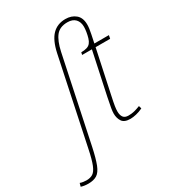

<svg xmlns="http://www.w3.org/2000/svg" viewBox="-370 -894 1129 1258"><g transform="rotate(-30 194.5 -265.0)"><path d="M-79 240Q-110 240 -134 232L-127 207Q-117 211 -103.5 213Q-90 215 -79 215Q-50 215 -30.5 202.5Q-11 190 4 153Q19 116 34 43L170 -603Q189 -691 228 -730.5Q267 -770 328 -770Q374 -770 404.5 -744.5Q435 -719 435 -667Q435 -640 426 -598L413 -536H523L518 -511H408L340 -192Q328 -137 324.5 -113.5Q321 -90 321 -75Q321 -47 332.5 -31Q344 -15 372 -15Q395 -15 415.5 -20Q436 -25 461 -35L467 -14Q442 -2 417 4Q392 10 372 10Q326 10 309.5 -15Q293 -40 293 -75Q293 -90 297 -114.5Q301 -139 312 -192L380 -511H306L310 -529Q334 -529 352.5 -534.5Q371 -540 381 -554Q390 -565 396 -585Q402 -605 405.5 -627Q409 -649 409 -665Q409 -702 388.5 -723.5Q368 -745 329 -745Q271 -745 242 -708.5Q213 -672 197 -598L62 43Q45 123 28 166Q11 209 -14 224.5Q-39 240 -79 240Z"/></g></svg>

Font: Noto Serif Thin
Style: Italic
Weight: 100
Italic angle: -12°
Designer: Monotype Design Team
Foundry: Monotype Imaging Inc.
Version: Version 2.014; ttfautohint (v1.8.4.7-5d5b)